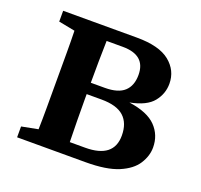

<svg xmlns="http://www.w3.org/2000/svg" viewBox="-92 -581 714 683"><g transform="rotate(20 265.5 -239.5)"><path d="M37 -438V-479H316Q401 -479 441 -446.5Q481 -414 481 -364Q481 -326 456.5 -295.5Q432 -265 370 -253Q441 -243 472.5 -210.5Q504 -178 504 -131Q504 -99 484.5 -68.5Q465 -38 420 -19Q375 0 296 0H37V-41L99 -53Q100 -90 100 -133.5Q100 -177 100 -210V-269Q100 -302 100 -345.5Q100 -389 99 -426ZM217 -210Q217 -176 217.5 -131Q218 -86 219 -48H277Q385 -48 385 -133Q385 -180 358 -204.5Q331 -229 273 -229H217ZM280 -431H219Q218 -397 217.5 -354.5Q217 -312 217 -272H270Q320 -272 343.5 -293.5Q367 -315 367 -356Q367 -431 280 -431Z"/></g></svg>

Font: Source Serif Pro Semibold
Style: Regular
Weight: 600
Designer: Frank Grießhammer
Foundry: Adobe Systems Incorporated
Version: Version 3.000;hotconv 1.0.109;makeotfexe 2.5.65596